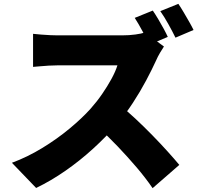

<svg xmlns="http://www.w3.org/2000/svg" viewBox="-20 -897 1040 999"><path d="M775 -842Q788 -823 803.5 -797Q819 -771 832.5 -746Q846 -721 853 -705L758 -665Q742 -696 721.5 -734.5Q701 -773 681 -804ZM908 -877Q921 -858 936 -832.5Q951 -807 965 -782.5Q979 -758 987 -741L893 -701Q878 -732 856 -771.5Q834 -811 814 -839ZM833 -655Q826 -645 813 -623Q800 -601 792 -582Q771 -536 740.5 -478.5Q710 -421 671.5 -362Q633 -303 589 -251Q533 -186 464.5 -123.5Q396 -61 320.5 -8.5Q245 44 168 81L42 -50Q123 -80 200 -127Q277 -174 342 -228Q407 -282 451 -331Q484 -368 511.5 -408Q539 -448 560 -486.5Q581 -525 591 -557Q580 -557 556 -557Q532 -557 501 -557Q470 -557 436.5 -557Q403 -557 372 -557Q341 -557 316.5 -557Q292 -557 280 -557Q258 -557 233.5 -555.5Q209 -554 187.5 -552Q166 -550 152 -549V-721Q170 -719 194.5 -717Q219 -715 242.5 -714Q266 -713 280 -713Q295 -713 322 -713Q349 -713 382.5 -713Q416 -713 451.5 -713Q487 -713 519.5 -713Q552 -713 577 -713Q602 -713 614 -713Q652 -713 684.5 -717.5Q717 -722 734 -728ZM602 -351Q640 -321 684 -280Q728 -239 771.5 -194.5Q815 -150 852 -109Q889 -68 913 -39L774 82Q737 28 690.5 -26.5Q644 -81 592.5 -135Q541 -189 487 -238Z"/></svg>

Font: Noto Sans SC Black
Style: Regular
Weight: 900
Designer: Ryoko NISHIZUKA  (kana, bopomofo & ideographs); Paul D. Hunt (Latin, Greek & Cyrillic); Sandoll Communications , Soo-you
Foundry: Adobe
Version: Version 2.004-H2;hotconv 1.0.118;makeotfexe 2.5.65603